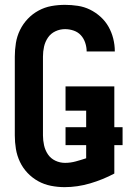

<svg xmlns="http://www.w3.org/2000/svg" viewBox="-20 -763 540 791"><path d="M246 8Q299 8 351.5 -7.5Q404 -23 451 -48V-165H485V-239H451V-407H250V-307H335V-239H250V-165H335V-111Q314 -104 292 -98Q270 -92 248 -92Q227 -92 208 -101Q189 -110 177.5 -127Q166 -144 161.5 -164.5Q157 -185 157 -205V-530Q157 -551 161.5 -571Q166 -591 177.5 -608Q189 -625 208 -634Q227 -643 248 -643Q266 -643 283.5 -637Q301 -631 313 -618Q325 -605 331 -587Q337 -569 337 -551Q337 -551 337 -551Q337 -551 337 -551H453Q453 -551 453 -551.5Q453 -552 453 -552Q453 -578 446.5 -604Q440 -630 427 -653Q414 -676 394 -694Q374 -712 350.5 -723.5Q327 -735 300.5 -739Q274 -743 248 -743Q219 -743 191.5 -738Q164 -733 139 -719.5Q114 -706 94.5 -685.5Q75 -665 62.5 -639.5Q50 -614 45.5 -586Q41 -558 41 -530V-205Q41 -177 45.5 -149.5Q50 -122 62 -96.5Q74 -71 93.5 -50.5Q113 -30 137.5 -16.5Q162 -3 190 2.5Q218 8 246 8Z"/></svg>

Font: Iosevka SS09
Style: Bold
Weight: 700
Monospace: yes
Designer: Belleve Invis
Foundry: Belleve Invis
Version: Version 5.2.1; ttfautohint (v1.8.3)